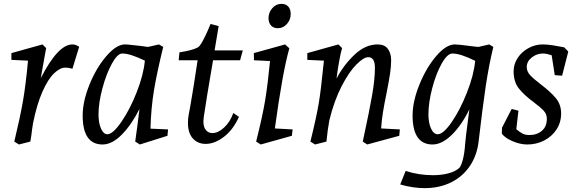

<svg xmlns="http://www.w3.org/2000/svg" viewBox="-20 -738 2984 994"><path d="M125 -424 39 -428V-463L200 -508L219 -489L211 -446Q194 -353 191 -333Q280 -508 355 -508Q366 -508 375 -504Q384 -500 390 -496L355 -382Q336 -388 318 -388Q291 -388 260 -358.5Q229 -329 200 -264Q171 -199 151 -100L146 -67Q143 -38 137 -5L78 10L54 -5Q84 -130 98.5 -212.5Q113 -295 125 -424Z M408 -140Q408 -213 443.5 -300.5Q479 -388 531 -448Q583 -508 627 -508Q639 -508 663.5 -505Q688 -502 710 -500L746 -495L803 -508L825 -495Q793 -365 777.5 -272.5Q762 -180 759 -72L850 -68L847 -35L704 10L680 -5Q683 -24 692 -93L702 -174Q661 -92 610.5 -41Q560 10 511 10Q408 10 408 -140ZM536 -43Q564 -43 608 -106.5Q652 -170 687.5 -260Q723 -350 730 -424Q654 -461 613 -461Q588 -461 559 -408Q530 -355 510 -280Q490 -205 490 -146Q490 -101 503 -72Q516 -43 536 -43Z M1045 7Q1004 7 978.5 -21Q953 -49 953 -102Q953 -125 957 -145L964 -182Q981 -277 1003 -426H905L909 -467Q976 -477 1005 -493Q1015 -499 1029.5 -526Q1044 -553 1055.5 -579.5Q1067 -606 1070 -614L1112 -603L1091 -477H1237L1223 -426H1083L1072 -361Q1052 -246 1035 -133Q1033 -117 1033 -110Q1033 -80 1046 -64.5Q1059 -49 1080 -49Q1109 -49 1140 -77.5Q1171 -106 1188 -153L1217 -133Q1187 -66 1139 -29.5Q1091 7 1045 7Z M1378 -422 1295 -426 1294 -463 1456 -508 1478 -488Q1443 -366 1403 -73L1495 -68L1491 -35L1330 10L1306 -5Q1339 -136 1352.5 -217.5Q1366 -299 1378 -422ZM1370 -643Q1370 -673 1389.5 -695.5Q1409 -718 1437 -718Q1460 -718 1472.5 -704Q1485 -690 1485 -665Q1485 -636 1465.5 -614Q1446 -592 1419 -592Q1396 -592 1383.5 -605.5Q1371 -619 1370 -643Z M1654 -397 1657 -424 1571 -428V-463L1732 -508L1751 -489Q1743 -462 1735.5 -419Q1728 -376 1722 -331Q1758 -400 1814.5 -454Q1871 -508 1935 -508Q1971 -508 1988 -485Q2005 -462 2005 -426Q2005 -395 1999.5 -358Q1994 -321 1982 -260Q1969 -197 1962.5 -156Q1956 -115 1953 -73L2050 -68L2047 -35L1881 10L1858 -5L1865 -38Q1891 -158 1906 -242.5Q1921 -327 1921 -387Q1921 -442 1886 -442Q1863 -442 1825 -404Q1787 -366 1748.5 -291.5Q1710 -217 1685 -115Q1676 -66 1670 -5L1611 10L1587 -5Q1619 -135 1630.5 -205Q1642 -275 1654 -397Z M2221 169Q2265 169 2301 159.5Q2337 150 2357 132Q2367 123 2376 89Q2385 55 2388 8Q2392 -28 2393 -40Q2409 -168 2410 -172Q2370 -90 2319 -40Q2268 10 2219 10Q2168 10 2142 -27.5Q2116 -65 2116 -140Q2116 -213 2151.5 -300.5Q2187 -388 2238.5 -448Q2290 -508 2335 -508Q2353 -508 2420 -499L2456 -495L2513 -508L2534 -495Q2511 -401 2494.5 -290.5Q2478 -180 2458 -7Q2450 65 2413.5 120Q2377 175 2316.5 205.5Q2256 236 2178 236Q2118 236 2052 217L2080 147Q2149 169 2221 169ZM2246 -43Q2275 -43 2318.5 -106Q2362 -169 2397.5 -259Q2433 -349 2440 -423Q2364 -461 2322 -461Q2296 -461 2266.5 -408.5Q2237 -356 2217.5 -281Q2198 -206 2198 -146Q2198 -102 2211.5 -72.5Q2225 -43 2246 -43Z M2578 -46 2579 -77 2629 -174 2664 -165 2653 -69Q2672 -53 2686 -46Q2700 -39 2721 -39Q2760 -39 2785.5 -61Q2811 -83 2811 -123Q2811 -147 2795 -164.5Q2779 -182 2743 -209Q2694 -245 2666.5 -279.5Q2639 -314 2639 -369Q2639 -406 2660 -438Q2681 -470 2716 -489Q2751 -508 2789 -508Q2813 -508 2842 -503.5Q2871 -499 2901 -493L2922 -471L2890 -346L2852 -349L2836 -452Q2826 -455 2814.5 -458Q2803 -461 2791 -461Q2759 -461 2733 -440.5Q2707 -420 2707 -391Q2707 -368 2724.5 -349Q2742 -330 2780 -301Q2830 -263 2857.5 -230Q2885 -197 2885 -151Q2885 -104 2861 -67.5Q2837 -31 2797 -10.5Q2757 10 2710 10Q2673 10 2633.5 -7Q2594 -24 2578 -46Z"/></svg>

Font: Andada Pro
Style: Italic
Weight: 400
Italic angle: -7°
Designer: Carolina Giovagnoli
Foundry: Huerta Tipografica
Version: Version 3.005; ttfautohint (v1.8.4)